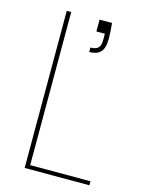

<svg xmlns="http://www.w3.org/2000/svg" viewBox="-109 -768 613 831"><g transform="rotate(15 197.5 -352.0)"><path d="M232 -704H288Q292 -665 292 -635Q292 -591 275 -574Q258 -557 225 -557V-577Q250 -577 260 -588Q270 -599 270 -622V-651H232ZM85 -704H105V-18H375V0H85Z"/></g></svg>

Font: Poppins Thin
Style: Regular
Weight: 250
Designer: Ninad Kale (Devanagari), Jonny Pinhorn (Latin)
Foundry: Indian Type Foundry
Version: Version 3.200;PS 1.000;hotconv 16.6.54;makeotf.lib2.5.65590